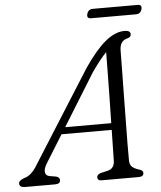

<svg xmlns="http://www.w3.org/2000/svg" viewBox="-84 -877 775 926"><g transform="rotate(-5 303.0 -414.0)"><path d="M114.5 -105Q98.5 -79 101 -62.5Q103.5 -46 120.5 -42.5L153 -37Q170.5 -32.5 170.5 -19Q170.5 0 145 0H0Q-27.5 0 -27.5 -19Q-27.5 -34 0 -43.5Q35 -51.5 66 -104.5L344.5 -545Q401 -628.5 449 -668.2Q497 -708 542.5 -708Q571.5 -708 571.5 -690Q571.5 -675.5 553.5 -671Q516.5 -662.5 516 -615.5Q516 -583 515 -528.2Q514 -473.5 513.2 -409Q512.5 -344.5 511.5 -280.8Q510.5 -217 510 -165Q509.5 -113 510 -84.5Q510 -62.5 522 -52.2Q534 -42 558.5 -34.5Q574 -30 574 -18Q574 0 549.5 0H369.5Q350.5 0 350.5 -16Q350.5 -28.5 368 -35L404.5 -43.5Q435.5 -51.5 437 -87.5Q437.5 -111 438.2 -150.5Q439 -190 440 -238H197ZM374 -523.5 217.5 -270.5H440.5Q442 -330.5 443 -394.2Q444 -458 444.8 -515.5Q445.5 -573 446 -614Q432.5 -600.5 414.5 -578Q396.5 -555.5 374 -523.5ZM371.5 -805Q377.5 -827.5 400 -827.5H617Q639.5 -827.5 633.5 -805Q627.5 -783 605 -783H388Q365.5 -783 371.5 -805Z"/></g></svg>

Font: Fraunces 9pt Soft Light
Style: Italic
Weight: 300
Italic angle: -16°
Version: Version 1.000;[0bf87f6ff]